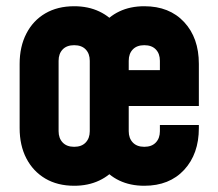

<svg xmlns="http://www.w3.org/2000/svg" viewBox="-20 -583 699 616"><path d="M218 13Q164.5 13 125.2 -10.2Q86 -33.5 64.5 -75Q43 -116.5 43 -172V-378Q43 -433.3 64.5 -475.1Q86 -517 125.2 -540Q164.5 -563 218 -563Q263 -563 298.5 -546.2Q334 -529.5 358 -498H305Q327.5 -529.5 362.7 -546.2Q397.9 -563 443 -563Q523.5 -563 570.8 -512.2Q618 -461.5 618 -378V-243H393V-162Q393 -139.7 406 -125.9Q419 -112 443 -112Q467 -112 480 -125.9Q493 -139.7 493 -162V-182H618V-172Q618 -89.1 570.8 -38Q523.5 13 443 13Q397.9 13 362.7 -3.8Q327.5 -20.5 305 -52H358Q334 -20.5 298.5 -3.8Q263 13 218 13ZM218 -112Q242 -112 255 -125.9Q268 -139.7 268 -162V-388Q268 -410.7 255 -424.3Q242 -438 218 -438Q194 -438 181 -424.3Q168 -410.7 168 -388V-162Q168 -139.7 181 -125.9Q194 -112 218 -112ZM393 -358H493V-388Q493 -410.7 480 -424.3Q467 -438 443 -438Q419 -438 406 -424.3Q393 -410.7 393 -388Z"/></svg>

Font: Mohave Light
Style: Regular
Weight: 300
Designer: Gumpita Rahayu
Foundry: Tokotype
Version: Version 2.003